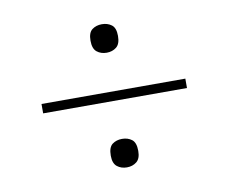

<svg xmlns="http://www.w3.org/2000/svg" viewBox="-56 -608 671 564"><g transform="rotate(-10 279.5 -326.5)"><path d="M280 -455Q263 -455 251 -464.5Q239 -474 239 -498Q239 -522 251 -531Q263 -540 280 -540Q297 -540 309 -531Q321 -522 321 -498Q321 -474 309 -464.5Q297 -455 280 -455ZM65 -312V-340H494V-312ZM280 -113Q263 -113 251 -122.5Q239 -132 239 -155Q239 -180 251 -189Q263 -198 280 -198Q297 -198 309 -189Q321 -180 321 -155Q321 -132 309 -122.5Q297 -113 280 -113Z"/></g></svg>

Font: Noto Serif Telugu Thin
Style: Regular
Weight: 100
Designer: Jelle Bosma - Monotype Design Team
Foundry: Monotype Imaging Inc.
Version: Version 2.005; ttfautohint (v1.8.4.7-5d5b)